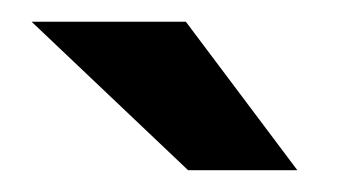

<svg xmlns="http://www.w3.org/2000/svg" viewBox="-20 -804 307 175"><path d="M151.4 -648.9H251L149.4 -784.2H8.8Z"/></svg>

Font: Decalotype SemiBold
Style: Regular
Weight: 600
Designer: Alfredo Marco Pradil
Foundry: Alfredo Marco Pradil
Version: Version 1.0